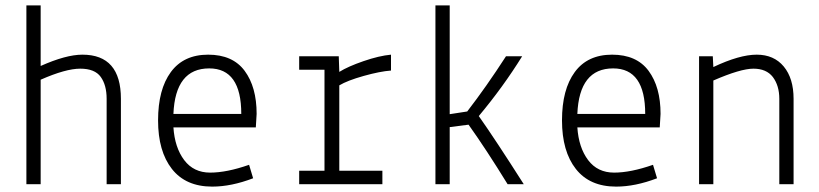

<svg xmlns="http://www.w3.org/2000/svg" viewBox="-20 -684 3040 713"><path d="M131 -388V0H78V-664H131V-439Q225 -481 286 -481Q429 -481 429 -317V0H376V-317Q376 -368 354 -398.5Q332 -429 278 -429Q224 -429 131 -388Z M933 -261 930 -211H624Q629 -136 664 -89.5Q699 -43 760.5 -43Q822 -43 905 -72L920 -22Q839 9 768 9Q670 9 618.5 -56.5Q567 -122 567 -237Q567 -352 614.5 -416.5Q662 -481 753 -481Q844 -481 888.5 -421Q933 -361 933 -261ZM757 -430Q631 -430 624 -261H876Q876 -430 757 -430Z M1091 -425V-475H1238L1240 -417Q1272 -437 1330 -457Q1388 -477 1432 -481V-422Q1391 -419 1330.5 -402Q1270 -385 1240 -367V-50H1400V0H1091V-50H1185V-425Z M1859 -475H1919Q1849 -362 1758 -253Q1820 -165 1925 0H1865Q1785 -130 1720 -221L1650 -212V0H1597V-664H1650V-260L1715 -270Q1786 -362 1859 -475Z M2433 -261 2430 -211H2124Q2129 -136 2164 -89.5Q2199 -43 2260.5 -43Q2322 -43 2405 -72L2420 -22Q2339 9 2268 9Q2170 9 2118.5 -56.5Q2067 -122 2067 -237Q2067 -352 2114.5 -416.5Q2162 -481 2253 -481Q2344 -481 2388.5 -421Q2433 -361 2433 -261ZM2257 -430Q2131 -430 2124 -261H2376Q2376 -430 2257 -430Z M2627 -475 2629 -435Q2726 -481 2790 -481Q2854 -481 2890.5 -437Q2927 -393 2927 -317V0H2874V-317Q2874 -366 2850 -398Q2826 -429 2778 -429Q2730 -429 2629 -385V0H2576V-475Z"/></svg>

Font: TypoPRO Lekton
Style: Regular
Weight: 400
Monospace: yes
Designer: Paolo Mazzetti, Luciano Perondi, Raffaele Flato, Elena Papassissa, Emilio Macchia, Michela Povoleri, Tobias Seemiller, R
Version: Version 34.000